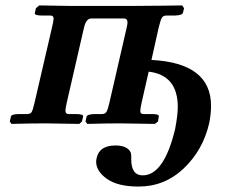

<svg xmlns="http://www.w3.org/2000/svg" viewBox="-20 -454 827 705"><path d="M170.9 -353Q176.8 -377 176.8 -386.2Q176.8 -397.5 163.1 -397H132.8Q119.6 -397 113.3 -399.4Q106.9 -401.9 107.9 -405.8L111.8 -423.8L124 -434.1L247.1 -432.1H320.8H445.8Q610.8 -433.1 648.9 -434.1L655.8 -423.8L651.9 -407.2Q648.9 -397.5 622.1 -397H591.8Q579.6 -397 574.7 -389.4Q569.8 -381.8 563 -354L536.1 -233.9Q755.4 -222.7 754.9 -64.9Q754.9 -35.2 748 -1Q725.1 97.2 655 164.1Q585 231 488.8 231Q412.6 231 372.8 202.9Q333 174.8 333 139.2Q333 134.3 335 126Q344.7 80.1 404.8 80.1Q430.7 80.1 446.3 90.1Q461.9 100.1 461.9 118.2V130.9Q461.9 189.9 503.9 189.9Q582 189.9 623 20Q632.8 -31.7 632.8 -61Q632.8 -178.2 525.9 -190.9L500 -77.1Q495.1 -54.2 495.1 -46.9Q495.1 -34.7 507.8 -35.2H539.1Q565.9 -35.2 563 -25.9L560.1 -7.8L548.8 1L420.9 -1Q369.1 -1 300.8 1L293.9 -7.8L297.9 -25.9Q300.8 -34.7 328.1 -35.2H354Q366.2 -35.2 371.1 -43.5Q376 -51.8 381.8 -77.1L444.8 -351.1Q447.8 -364.3 448.2 -371.1Q448.2 -386.2 435.1 -386.2H314.9Q295.9 -386.2 288.1 -351.1L225.1 -77.1Q220.2 -54.2 220.2 -47.9Q220.2 -34.7 233.9 -35.2H259.8Q272.9 -35.2 279.5 -33Q286.1 -30.8 285.2 -25.9L280.8 -7.8L271 1L146 -1Q94.2 -1 22 1L16.1 -7.8L20 -25.9Q21 -34.7 48.8 -35.2H80.1Q92.3 -35.2 96.7 -43.5Q101.1 -51.8 106.9 -77.1Z"/></svg>

Font: Linux Libertine O
Style: Semibold Italic
Weight: 600
Italic angle: -11.5°
Designer: Philipp H. Poll
Foundry: Philipp H. Poll
Version: Version 5.1.2